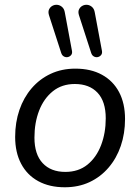

<svg xmlns="http://www.w3.org/2000/svg" viewBox="-20 -787 596 816"><path d="M255.3 8.9Q190.2 8.9 142.7 -17Q95.2 -42.9 69.8 -91.1Q44.4 -139.2 44.4 -205.2Q44.4 -266.9 62.5 -319.7Q80.6 -372.4 114.6 -412Q148.7 -451.6 195.6 -473.4Q242.5 -495.3 300.5 -495.3Q366.2 -495.3 413.4 -469.3Q460.7 -443.4 486.1 -395.5Q511.4 -347.6 511.4 -281.2Q511.4 -219.4 493.3 -166.7Q475.3 -114 441.2 -74.4Q407.2 -34.8 360.3 -12.9Q313.4 8.9 255.3 8.9ZM257.8 -56.4Q313.3 -56.4 351.5 -87.1Q389.6 -117.9 409.5 -169.8Q429.4 -221.7 429.4 -284.1Q429.4 -355.8 394.6 -392.9Q359.7 -430 298 -430Q243 -430 204.6 -399.2Q166.3 -368.4 146.3 -317Q126.4 -265.7 126.4 -202.2Q126.4 -131 161.3 -93.7Q196.1 -56.4 257.8 -56.4ZM367.5 -562.1 315.9 -721.5Q311 -736.2 315.6 -746.5Q320.3 -756.8 329.8 -762.1Q339.3 -767.5 350.6 -766.5Q361.8 -765.5 371.1 -757.4Q380.4 -749.3 382.9 -733.6L413.3 -570.8Q415.2 -560.1 409.8 -553.3Q404.5 -546.5 396 -544.5Q387.4 -542.5 379.2 -546.9Q370.9 -551.3 367.5 -562.1ZM240.1 -562.1 188.5 -721.5Q183.7 -736.2 188.3 -746.5Q193 -756.8 202.5 -762.1Q212 -767.5 223.2 -766.5Q234.5 -765.5 243.8 -757.4Q253.1 -749.3 255.6 -733.6L285.9 -570.8Q287.9 -560.1 282.5 -553.3Q277.2 -546.5 268.6 -544.5Q260.1 -542.5 251.8 -546.9Q243.5 -551.3 240.1 -562.1Z"/></svg>

Font: Nunito ExtraLight
Style: Italic
Weight: 200
Italic angle: -9°
Designer: Vernon Adams
Foundry: Vernon Adams
Version: Version 3.602